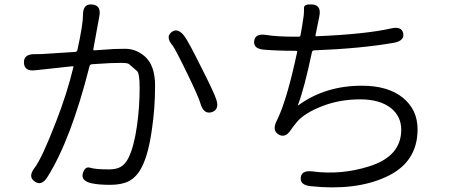

<svg xmlns="http://www.w3.org/2000/svg" viewBox="-20 -799 2040 858"><path d="M192 -8Q166 34 135 12Q104 -9 134 -48Q168 -93 230 -254Q279 -379 308 -499Q309 -504 304 -503L138 -485Q89 -479 87 -518Q85 -557 134 -557H145Q168 -557 191 -559L316 -567Q324 -568 326 -576Q351 -690 351 -734Q351 -783 392 -779Q433 -775 424 -727L397 -579Q396 -574 401 -574L489 -580Q514 -581 539 -581Q587 -581 626 -548Q673 -508 673 -416Q673 -316 659 -222Q644 -113 615 -55Q592 -8 555 11Q523 27 472 27Q421 27 389 20Q341 9 350 -24Q360 -57 383 -49.5Q406 -42 466 -42Q498 -42 517 -52Q540 -64 555 -95Q579 -145 592 -236Q604 -319 604 -407Q604 -472 592 -482Q574 -498 556 -513Q550 -518 519 -518Q496 -518 473 -517L391 -512Q382 -511 380 -503Q297 -175 192 -8ZM927 -298Q891 -287 877 -333Q868 -365 818 -468Q762 -583 751 -596Q719 -633 746 -655Q773 -677 803 -639Q822 -614 880 -497Q934 -391 946 -356Q962 -310 927 -298Z M1368 33Q1320 28 1324 -6Q1328 -39 1376 -33Q1506 -16 1631 -56Q1773 -101 1773 -219Q1773 -279 1727 -316Q1677 -355 1590 -355Q1498 -355 1421 -325Q1340 -294 1306 -253Q1291 -235 1278 -216Q1254 -181 1225 -198Q1195 -216 1216 -258Q1261 -346 1308 -567Q1309 -572 1301 -572Q1218 -572 1160 -577Q1111 -581 1116 -616Q1120 -650 1168 -643Q1216 -635 1300 -635H1315Q1322 -635 1323 -642L1330 -682Q1334 -705 1337 -728Q1339 -746 1338.5 -764Q1338 -782 1377 -779Q1417 -775 1407 -726L1390 -642Q1389 -637 1394 -637Q1613 -646 1728 -672Q1775 -683 1782 -650Q1788 -617 1741 -608Q1593 -582 1384 -574Q1376 -574 1374 -566Q1340 -405 1312 -331Q1310 -326 1314 -329Q1434 -416 1597 -416Q1714 -416 1780 -362.5Q1846 -309 1846 -221Q1846 -71 1702 -7Q1567 54 1368 33Z"/></svg>

Font: Resource Han Rounded JP Normal
Style: Regular
Weight: 350
Designer: Cyano Hao (round all glyphs); Ryoko NISHIZUKA 西塚涼子 (kana, bopomofo & ideographs); Paul D. Hunt (Latin, Greek & Cyrillic)
Foundry: Cyano Hao
Version: 0.990